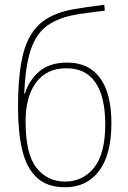

<svg xmlns="http://www.w3.org/2000/svg" viewBox="-20 -780 539 810"><path d="M255 10Q179 10 135.5 -30.5Q92 -71 74 -146Q56 -221 56 -326Q56 -433 68 -506.5Q80 -580 107 -627.5Q134 -675 179 -702Q224 -729 289 -741Q311 -745 347 -750Q383 -755 420 -760L422 -735Q383 -730 347.5 -725.5Q312 -721 288 -716Q216 -701 173 -667Q130 -633 108.5 -566Q87 -499 82 -385H85Q101 -439 144.5 -477.5Q188 -516 264 -516Q355 -516 402.5 -450.5Q450 -385 450 -260Q450 -128 398 -59Q346 10 255 10ZM255 -14Q330 -14 377 -73Q424 -132 424 -256Q424 -371 383 -431.5Q342 -492 260 -492Q176 -492 131.5 -431Q87 -370 88 -265Q88 -130 134 -72Q180 -14 255 -14Z"/></svg>

Font: Noto Sans SemiCondensed Thin
Style: Regular
Weight: 100
Width: 4
Designer: Monotype Design Team
Foundry: Monotype Imaging Inc.
Version: Version 2.013; ttfautohint (v1.8.4.7-5d5b)